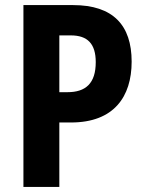

<svg xmlns="http://www.w3.org/2000/svg" viewBox="-20 -734 571 754"><path d="M267 -714H72V0H213V-253H259C427 -253 497 -354 497 -492C497 -635 424 -714 267 -714ZM258 -595C324 -595 356 -562 356 -490C356 -406 316 -372 245 -372H213V-595Z"/></svg>

Font: Noto Sans Arabic UI Cn
Style: Bold
Weight: 700
Width: 3
Designer: Monotype Design Team, Nadine Chahine and Nizar Qandah
Foundry: Monotype Imaging Inc.
Version: Version 2.010